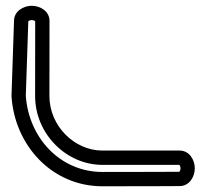

<svg xmlns="http://www.w3.org/2000/svg" viewBox="-20 -626 721 671"><path d="M153 -552.9C152.9 -587.2 120.2 -605.8 91 -605.8C61.8 -605.8 29.1 -586.8 29 -553.2L20.2 -291.3C20.2 -290.7 20.2 -289.6 20.3 -288.8C31.5 -117.8 161.6 25 337.8 25C499.4 25 607.9 24.3 607.9 24.3C642.1 24.3 660.8 -8.6 660.8 -37.8C660.8 -66.9 642.2 -99.8 607.8 -99.8C607.8 -99.8 449.3 -99.8 337.8 -99.8C240.6 -99.8 152.7 -185.3 152.7 -290.5C152.7 -406.1 153 -543.1 153 -552.9ZM103 -551.7C103 -537.5 102.7 -403.1 102.7 -290.5C102.7 -157.9 212 -49.8 337.8 -49.8C444.3 -49.8 594 -49.8 606.8 -49.8C608 -48.7 610.8 -44.5 610.8 -37.8C610.8 -30.9 607.7 -26.6 606.8 -25.7C595.3 -25.6 490.3 -25 337.8 -25C191 -25 80.7 -143.4 70.2 -290.9L78.9 -551.7C80.1 -553 84.3 -555.8 91 -555.8C97.9 -555.8 102.1 -552.7 103 -551.7Z"/></svg>

Font: Hi.
Style: Regular
Weight: 400
Designer: Mew Too, Robert Jablonski
Foundry: Cannot Into Space Fonts
Version: Version 1.996